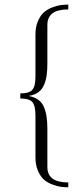

<svg xmlns="http://www.w3.org/2000/svg" viewBox="-20 -669 348 817"><path d="M270.5 107.4Q270.5 107.4 270.5 127.9Q254.4 127.9 239.3 126Q224.1 124 203.1 116.2Q182.1 108.4 167.2 95.5Q152.3 82.5 141.6 58.1Q130.9 33.7 130.9 1V-176.8Q130.9 -219.2 117.7 -234.6Q104.5 -250 66.4 -250V-271.5Q104.5 -271.5 117.7 -286.9Q130.9 -302.2 130.9 -344.7V-522.5Q130.9 -555.2 141.6 -579.6Q152.3 -604 167.2 -616.9Q182.1 -629.9 203.1 -637.7Q224.1 -645.5 239.3 -647.5Q254.4 -649.4 270.5 -649.4V-628.9Q181.6 -628.9 181.6 -563.5V-400.4Q181.6 -369.6 178.5 -347.7Q175.3 -325.7 166.7 -306.4Q158.2 -287.1 142.1 -275.9Q126 -264.6 101.6 -260.7Q147.9 -252.4 164.8 -218.3Q181.6 -184.1 181.6 -121.1V42Q181.6 107.4 270.5 107.4Z"/></svg>

Font: Buda
Style: light
Weight: 400
Version: Version 1.002